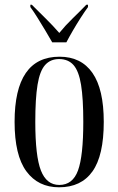

<svg xmlns="http://www.w3.org/2000/svg" viewBox="-20 -786 503 816"><path d="M231 10Q142 10 92 -58Q42 -126 42 -268Q42 -545 233 -545Q325 -545 373 -476Q421 -407 421 -268Q421 -125 373 -57.5Q325 10 231 10ZM232 0Q289 0 311.5 -61.5Q334 -123 334 -268Q334 -367 324.5 -425.5Q315 -484 292.5 -509.5Q270 -535 231 -535Q194 -535 171.5 -509.5Q149 -484 139.5 -425.5Q130 -367 130 -268Q130 -122 154 -61Q178 0 232 0ZM202 -606Q189 -629 172.5 -656.5Q156 -684 139.5 -710.5Q123 -737 109 -756V-766H115Q143 -738 174 -707.5Q205 -677 232 -646Q258 -678 288.5 -707.5Q319 -737 347 -766H354V-756Q340 -737 323 -710.5Q306 -684 290 -656.5Q274 -629 262 -606Z"/></svg>

Font: Noto Serif Display ExtraCondensed
Style: Regular
Weight: 400
Width: 2
Designer: Monotype Design Team
Foundry: Monotype Imaging Inc.
Version: Version 2.009